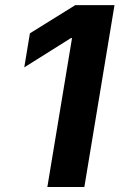

<svg xmlns="http://www.w3.org/2000/svg" viewBox="-20 -748 478 768"><path d="M438 -727.5 317.4 0H169.4L268.1 -595.7H263.7L77.1 -478.5L99.6 -614.7L281.2 -727.5Z"/></svg>

Font: Inter 16pt
Style: Bold Italic
Weight: 700
Italic angle: -9.3988°
Version: Version 4.001;git-66647c0bb